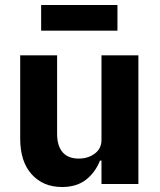

<svg xmlns="http://www.w3.org/2000/svg" viewBox="-20 -738 640 770"><path d="M387 -94H381Q362 -46 324.5 -17Q287 12 229 12Q153 12 107 -39Q61 -90 61 -182V-516H209V-202Q209 -153 231 -127.5Q253 -102 296 -102Q333 -102 360 -122Q387 -142 387 -177V-516H535V0H387ZM145 -718H451V-615H145Z"/></svg>

Font: iA Writer Mono V
Style: Regular
Weight: 400
Designer: Mike Abbink, Paul van der Laan, Pieter van Rosmalen
Foundry: Bold Monday
Version: Version 2.000